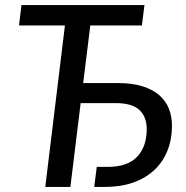

<svg xmlns="http://www.w3.org/2000/svg" viewBox="-20 -737 733 757"><path d="M549.5 -717 539.5 -636.5H336L308 -409.5H445Q501 -409.5 541.2 -397Q581.5 -384.5 607.5 -362Q633.5 -339.5 645.8 -308.8Q658 -278 658 -241.5Q658 -187 640 -142.5Q622 -98 588 -66.2Q554 -34.5 505 -17.2Q456 0 394.5 0H351.5L361.5 -79H404Q482.5 -79 520.5 -118.8Q558.5 -158.5 558.5 -228.5Q558.5 -276.5 529.5 -303.5Q500.5 -330.5 435.5 -330.5H298L257.5 0H158.5L236 -636.5H55L64.5 -717Z"/></svg>

Font: Lato Medium
Style: Italic
Weight: 500
Italic angle: -7°
Designer: Lukasz Dziedzic
Foundry: tyPoland Lukasz Dziedzic
Version: Version 2.006; 2014-01-15